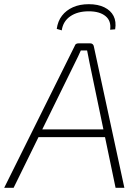

<svg xmlns="http://www.w3.org/2000/svg" viewBox="-44 -897 668 917"><path d="M387 -690Q394 -690 398.5 -686Q403 -682 404 -676L550 0H508L383 -600Q380 -615 377.5 -628.5Q375 -642 372 -656H342Q336 -642 329 -627.5Q322 -613 315 -599L21 0H-24L313 -678Q315 -685 320 -687.5Q325 -690 331 -690ZM477 -279 472 -242H122L127 -279ZM251 -752 227 -759Q232 -796 252 -822Q272 -848 304.5 -862.5Q337 -877 380 -877Q424 -877 454.5 -862Q485 -847 498.5 -820.5Q512 -794 506 -757L482 -755Q488 -797 460 -820Q432 -843 380 -843Q326 -843 291.5 -819Q257 -795 251 -752Z"/></svg>

Font: Exo 2 ExtraLight
Style: Italic
Weight: 250
Italic angle: -8°
Designer: Natanael Gama
Foundry: Natanael Gama
Version: Version 2.010